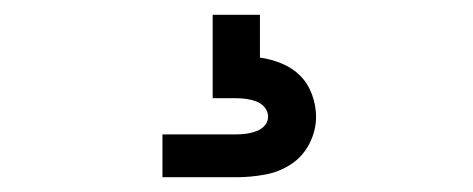

<svg xmlns="http://www.w3.org/2000/svg" viewBox="-20 -20 640 260"><path d="M200 220V162H300Q307 162 314 161Q321 160 327.5 157.5Q334 155 338.5 150Q343 145 343 138Q343 131 338.5 125.5Q334 120 327.5 117.5Q321 115 314 114Q307 113 300 113H268V0H332V58Q347 60 361.5 66Q376 72 386.5 82.5Q397 93 402.5 108Q408 123 408 138Q408 157 399 174.5Q390 192 374 202.5Q358 213 338.5 216.5Q319 220 300 220Z"/></svg>

Font: Iosevka Curly Light Extended
Style: Regular
Weight: 300
Width: 7
Monospace: yes
Designer: Belleve Invis
Foundry: Belleve Invis
Version: Version 11.1.0; ttfautohint (v1.8.3)